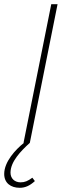

<svg xmlns="http://www.w3.org/2000/svg" viewBox="-72 -680 304 914"><path d="M22 214C48 214 70 204 94 182L82 166C60 182 46 188 26 188C-2 188 -22 170 -22 142C-22 90 26 40 70 0L202 -660H172L40 0H42C2 32 -52 90 -52 148C-52 192 -20 214 22 214Z"/></svg>

Font: Source Sans Pro ExtraLight
Style: Italic
Weight: 200
Italic angle: -11°
Designer: Paul D. Hunt
Foundry: Adobe Systems Incorporated
Version: Version 3.006;hotconv 1.0.111;makeotfexe 2.5.65597